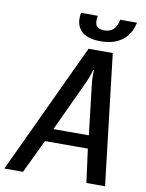

<svg xmlns="http://www.w3.org/2000/svg" viewBox="-105 -947 770 1014"><g transform="rotate(10 280.0 -440.0)"><path d="M373 -750Q299 -750 267 -784.5Q235 -819 246 -880H336Q329 -842 340.5 -826Q352 -810 383 -810Q444 -810 456 -880H546Q534 -819 490 -784.5Q446 -750 373 -750ZM-10 0 318 -700H448L530 0H430L406 -180H176L90 0ZM209 -250H399L367 -525Q365 -535 365 -572Q365 -588 366 -595H362Q358 -579 355 -571Q346 -545 337 -525Z"/></g></svg>

Font: Scada
Style: Italic
Weight: 400
Italic angle: -10°
Designer: Jovanny Lemonad
Foundry: Jovanny Lemonad
Version: Version 4.100;PS 004.100;hotconv 1.0.88;makeotf.lib2.5.64775